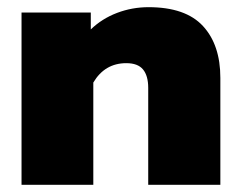

<svg xmlns="http://www.w3.org/2000/svg" viewBox="-20 -515 669 535"><path d="M40 -480H233V-433Q264 -463 306 -479Q348 -495 394 -495Q497 -495 545.5 -442.5Q594 -390 594 -298V0H393V-270Q393 -304 378.5 -321.5Q364 -339 332 -339Q272 -339 240 -285V0H40Z"/></svg>

Font: Prompt ExtraBold
Style: Regular
Weight: 800
Designer: Katatrad Team
Foundry: CadsonDemak
Version: Version 1.001